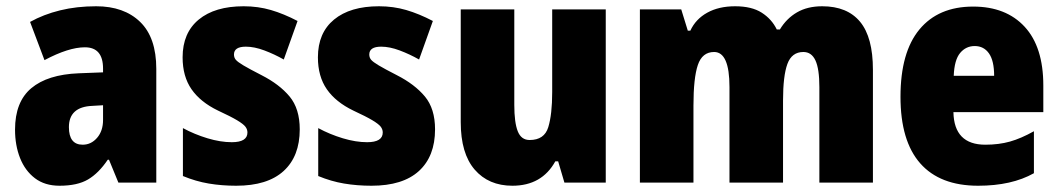

<svg xmlns="http://www.w3.org/2000/svg" viewBox="-20 -583 3383 613"><path d="M287 -563Q376 -563 427.5 -513Q479 -463 479 -363V0H358L328 -73H324Q295 -30 261 -10Q227 10 170 10Q123 10 91.5 -14Q60 -38 44 -78.5Q28 -119 28 -169Q28 -258 80 -301.5Q132 -345 231 -349L309 -352V-364Q309 -432 251 -432Q199 -432 122 -391L76 -513Q119 -537 172 -550Q225 -563 287 -563ZM275 -245Q200 -242 200 -177Q200 -121 244 -121Q271 -121 290 -143Q309 -165 309 -200V-247Z M937 -170Q937 -84 885.5 -37Q834 10 734 10Q688 10 646.5 3Q605 -4 564 -21V-174Q601 -154 642.5 -141.5Q684 -129 720 -129Q770 -129 770 -160Q770 -170 763.5 -178.5Q757 -187 737 -199Q717 -211 676 -230Q620 -257 591.5 -298Q563 -339 563 -400Q563 -478 614.5 -520.5Q666 -563 758 -563Q804 -563 845 -551Q886 -539 930 -516L886 -393Q856 -410 824 -422Q792 -434 765 -434Q727 -434 727 -409Q727 -399 733 -392Q739 -385 757.5 -374Q776 -363 815 -343Q872 -314 904.5 -275Q937 -236 937 -170Z M1369 -170Q1369 -84 1317.5 -37Q1266 10 1166 10Q1120 10 1078.5 3Q1037 -4 996 -21V-174Q1033 -154 1074.5 -141.5Q1116 -129 1152 -129Q1202 -129 1202 -160Q1202 -170 1195.5 -178.5Q1189 -187 1169 -199Q1149 -211 1108 -230Q1052 -257 1023.5 -298Q995 -339 995 -400Q995 -478 1046.5 -520.5Q1098 -563 1190 -563Q1236 -563 1277 -551Q1318 -539 1362 -516L1318 -393Q1288 -410 1256 -422Q1224 -434 1197 -434Q1159 -434 1159 -409Q1159 -399 1165 -392Q1171 -385 1189.5 -374Q1208 -363 1247 -343Q1304 -314 1336.5 -275Q1369 -236 1369 -170Z M1914 -553V0H1782L1762 -68H1753Q1710 10 1616 10Q1540 10 1495.5 -41.5Q1451 -93 1451 -193V-553H1622V-248Q1622 -192 1633 -164Q1644 -136 1671 -136Q1718 -136 1730.5 -177Q1743 -218 1743 -289V-553Z M2605 -563Q2685 -563 2726 -513.5Q2767 -464 2767 -360V0H2596V-305Q2596 -363 2583.5 -390Q2571 -417 2545 -417Q2508 -417 2494 -379Q2480 -341 2480 -262V0H2309V-305Q2309 -417 2260 -417Q2222 -417 2208 -375.5Q2194 -334 2194 -246V0H2023V-553H2155L2176 -485H2184Q2201 -522 2238 -542.5Q2275 -563 2327 -563Q2380 -563 2412 -542.5Q2444 -522 2460 -489H2470Q2491 -524 2524.5 -543.5Q2558 -563 2605 -563Z M3087 -562Q3192 -562 3251.5 -497.5Q3311 -433 3311 -310V-225H3024Q3026 -121 3126 -121Q3169 -121 3204.5 -131Q3240 -141 3281 -164V-30Q3210 10 3103 10Q2981 10 2918 -61.5Q2855 -133 2855 -274Q2855 -416 2915.5 -489Q2976 -562 3087 -562ZM3092 -436Q3064 -436 3045.5 -414Q3027 -392 3025 -341H3154Q3154 -389 3137.5 -412.5Q3121 -436 3092 -436Z"/></svg>

Font: Noto Sans Gujarati UI Condensed Black
Style: Regular
Weight: 900
Width: 3
Designer: Jelle Bosma - Monotype Design Team, Universal Thirst
Foundry: Monotype Imaging Inc.
Version: Version 2.106; ttfautohint (v1.8.4.7-5d5b)